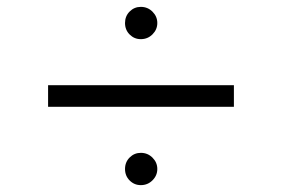

<svg xmlns="http://www.w3.org/2000/svg" viewBox="-20 -645 821 559"><path d="M344 -578Q344 -598 357.5 -611.5Q371 -625 390 -625Q410 -625 424 -611Q438 -597 438 -578Q438 -559 424 -545Q410 -531 390 -531Q371 -531 357.5 -544.5Q344 -558 344 -578ZM661 -334H120V-397H661ZM344 -153Q344 -173 357.5 -186.5Q371 -200 390 -200Q410 -200 424 -186Q438 -172 438 -153Q438 -134 424 -120Q410 -106 390 -106Q371 -106 357.5 -119.5Q344 -133 344 -153Z"/></svg>

Font: Shippori Mincho SemiBold
Style: Regular
Weight: 600
Designer: FONTDASU
Foundry: FONTDASU / Google Inc. / but / Adobe
Version: Version 3.110; ttfautohint (v1.8.3)